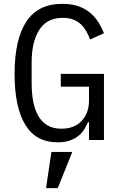

<svg xmlns="http://www.w3.org/2000/svg" viewBox="-20 -730 640 1001"><path d="M444 -93H439Q430 -73 418 -54Q406 -35 387.5 -20.5Q369 -6 343 3Q317 12 281 12Q167 12 111.5 -80Q56 -172 56 -344Q56 -524 117 -617Q178 -710 305 -710Q354 -710 390 -697Q426 -684 451.5 -662Q477 -640 494 -612.5Q511 -585 522 -557L450 -524Q441 -547 429.5 -567.5Q418 -588 401.5 -603.5Q385 -619 362 -628Q339 -637 308 -637Q224 -637 184.5 -574Q145 -511 145 -406V-298Q145 -245 153 -201.5Q161 -158 179.5 -126Q198 -94 227.5 -76.5Q257 -59 300 -59Q368 -59 406 -100Q444 -141 444 -206V-278H297V-345H522V0H444ZM248 62H357L281 251H220Z"/></svg>

Font: IBM Plaex Mono
Style: Regular
Weight: 400
Designer: Mike Abbink, Paul van der Laan, Pieter van Rosmalen
Foundry: Bold Monday
Version: Version 2.003